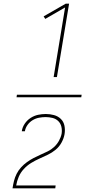

<svg xmlns="http://www.w3.org/2000/svg" viewBox="-20 -868 540 1056"><path d="M427 -333H71L73 -347H429ZM275 -444 338 -827 229 -764 220 -778 342 -848H360L293 -444ZM49 168V167Q52 147 57 127Q62 107 71.5 88Q81 69 96 52.5Q111 36 128.5 23.5Q146 11 165 1Q184 -9 203.5 -17.5Q223 -26 242.5 -35.5Q262 -45 278 -60Q294 -75 304.5 -94Q315 -113 319 -133Q322 -153 317.5 -171.5Q313 -190 300 -202.5Q287 -215 268.5 -219.5Q250 -224 231 -224Q213 -224 194.5 -220.5Q176 -217 159.5 -207Q143 -197 131.5 -181Q120 -165 117 -147V-146H100V-147Q103 -168 116 -187.5Q129 -207 148.5 -219.5Q168 -232 189.5 -236.5Q211 -241 232 -241Q255 -241 277 -235Q299 -229 314.5 -214Q330 -199 334.5 -176.5Q339 -154 335 -130Q331 -107 318.5 -84Q306 -61 286 -44.5Q266 -28 243 -17Q220 -6 196.5 4.5Q173 15 151 28.5Q129 42 111 61.5Q93 81 83 104.5Q73 128 69 152H286L284 168Z"/></svg>

Font: Iosevka Thin Oblique
Style: Regular
Weight: 100
Italic angle: -9°
Monospace: yes
Designer: Belleve Invis
Foundry: Belleve Invis
Version: Version 32.5.0; ttfautohint (v1.8.4)